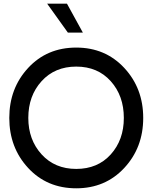

<svg xmlns="http://www.w3.org/2000/svg" viewBox="-20 -1020 842 1050"><path d="M237.8 -1000H346.2L433.1 -841.8H351.1ZM397 9.8Q236.8 9.8 133.8 -101.6Q30.8 -212.9 30.8 -375Q30.8 -537.1 133.8 -648.4Q236.8 -759.8 397 -759.8Q556.2 -759.8 659.7 -648.4Q763.2 -537.1 763.2 -375Q763.2 -212.9 659.7 -101.6Q556.2 9.8 397 9.8ZM657.2 -375Q657.2 -496.1 585.7 -575.9Q514.2 -655.8 397 -655.8Q279.8 -655.8 207.3 -575.9Q134.8 -496.1 134.8 -375Q134.8 -255.9 207.3 -176Q279.8 -96.2 397 -96.2Q514.2 -96.2 585.7 -175.5Q657.2 -254.9 657.2 -375Z"/></svg>

Font: Oakes Grotesk
Style: Medium
Weight: 500
Designer: Samuel Oakes
Foundry: Samuel Oakes
Version: Version 1.0 | wf-rip DC20170320